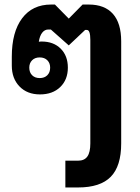

<svg xmlns="http://www.w3.org/2000/svg" viewBox="-20 -578 616 846"><path d="M514 -396V54Q514 154 468 201Q422 248 324 248H268V130H324Q352 130 365 111.5Q378 93 378 54V-402Q378 -446 363 -446H355L283 -378L204 -448H193Q177 -448 166 -434Q155 -420 151 -394Q155 -395 164 -395Q216 -395 247.5 -363.5Q279 -332 279 -280Q279 -227 245.5 -194.5Q212 -162 156 -162Q100 -162 66 -197Q32 -232 32 -289V-328Q32 -437 77.5 -497.5Q123 -558 205 -558H222L283 -496L344 -558H371Q441 -558 477.5 -517Q514 -476 514 -396ZM155 -325Q134 -325 121.5 -312.5Q109 -300 109 -280Q109 -259 121.5 -246.5Q134 -234 155 -234Q176 -234 188.5 -246.5Q201 -259 201 -280Q201 -300 188.5 -312.5Q176 -325 155 -325Z"/></svg>

Font: Stavian Bold
Style: Bold
Weight: 700
Version: Version 1.000; ttfautohint (v1.6)